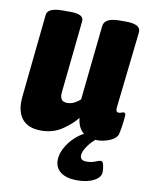

<svg xmlns="http://www.w3.org/2000/svg" viewBox="-82 -585 647 840"><g transform="rotate(10 241.5 -164.5)"><path d="M126 9Q66 9 39.5 -26Q13 -61 20 -125L58 -493Q61 -525 129 -525H160Q193 -525 207.5 -517Q222 -509 220 -493L187 -176Q184 -153 191 -141.5Q198 -130 218 -130Q234 -130 249.5 -138Q265 -146 275 -156L310 -488Q314 -525 382 -525H410Q477 -525 473 -488L435 -148Q433 -127 447 -127Q453 -127 458.5 -129.5Q464 -132 469 -132Q474 -132 476 -127Q478 -122 476 -107Q475 -93 471 -67.5Q467 -42 464 -32Q456 -14 429 -3Q402 8 374 8Q336 8 311.5 -11.5Q287 -31 282 -75Q259 -45 218.5 -18Q178 9 126 9ZM318 196Q272 196 246 177Q220 158 220 123Q220 98 234.5 70Q249 42 273.5 19Q298 -4 328 -17L393 -10Q362 7 339.5 36.5Q317 66 317 86Q317 108 345 108Q367 108 383.5 101Q400 94 407 94Q416 94 419.5 110Q423 126 423 140Q423 164 393.5 180Q364 196 318 196Z"/></g></svg>

Font: Asap Condensed Condensed ExtraBold
Style: Italic
Weight: 800
Width: 3
Italic angle: -6°
Designer: Pablo Cosgaya
Foundry: Omnibus-Type
Version: Version 3.001; ttfautohint (v1.8.4.7-5d5b)